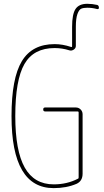

<svg xmlns="http://www.w3.org/2000/svg" viewBox="-20 -970 540 1000"><path d="M259.8 9.8Q40 9.8 40 -365.2Q40 -562.5 93.8 -651.4Q147.5 -740.2 264.6 -740.2Q305.7 -740.2 349.6 -725.6Q354.5 -723.6 355.5 -728.5V-830.1Q355.5 -896.5 373.5 -923.3Q391.6 -950.2 434.6 -950.2Q460 -950.2 486.3 -944.3Q495.1 -941.4 495.1 -929.7Q495.1 -920.9 485.4 -922.9Q460.9 -929.7 434.6 -929.7Q415 -929.7 403.3 -924.8Q391.6 -919.9 383.3 -897Q375 -874 375 -830.1V-730.5Q375 -718.8 363.8 -711.4Q352.5 -704.1 340.8 -708Q303.7 -719.7 264.6 -719.7Q155.3 -719.7 107.4 -636.7Q59.6 -553.7 59.6 -365.2Q59.6 -184.6 108.9 -97.2Q158.2 -9.8 259.8 -9.8Q329.1 -9.8 385.7 -39.1Q389.6 -40 389.6 -45.9V-384.8Q389.6 -389.6 384.8 -389.6H214.8Q205.1 -389.6 205.1 -399.9Q205.1 -410.2 214.8 -410.2H375Q389.6 -410.2 399.9 -399.9Q410.2 -389.6 410.2 -375V-65.4Q410.2 -27.3 378.9 -12.7Q326.2 9.8 259.8 9.8Z"/></svg>

Font: Rounded Mgen+ 1mn thin
Style: Regular
Weight: 100
Designer: [Source Han Sans]
Ryoko NISHIZUKA  (kana & ideographs); Paul D. Hunt (Latin, Greek & Cyrillic); Wenlong ZHANG  (bopomofo
Version: Version 1.059.20150602